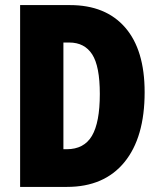

<svg xmlns="http://www.w3.org/2000/svg" viewBox="-20 -734 627 754"><path d="M548 -372Q548 -194 468.5 -97Q389 0 243 0H59V-714H255Q395 -714 471.5 -626Q548 -538 548 -372ZM372 -365Q372 -474 342 -520.5Q312 -567 252 -567H229V-148H242Q310 -148 341 -200.5Q372 -253 372 -365Z"/></svg>

Font: Noto Sans Tamil ExtraCondensed Black
Style: Regular
Weight: 900
Width: 2
Designer: Jelle Bosma - Monotype Design Team
Foundry: Monotype Imaging Inc.
Version: Version 2.004; ttfautohint (v1.8.4.7-5d5b)